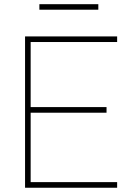

<svg xmlns="http://www.w3.org/2000/svg" viewBox="-20 -882 609 902"><path d="M530.3 -26.4V0H97.7V-710.9H530.3V-684.6H124V-378.9H480.5V-352.5H124V-26.4ZM441.9 -862.3V-836.4H165V-862.3Z"/></svg>

Font: Vazirmatn FD Thin
Style: Regular
Weight: 100
Designer: Saber Rastikerdar
Foundry: Saber Rastikerdar
Version: Version 33.003